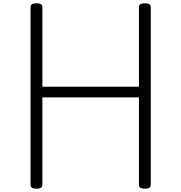

<svg xmlns="http://www.w3.org/2000/svg" viewBox="-20 -1135 1103 1169"><path d="M202 14Q166 14 166 -10V-1092Q166 -1104 175 -1109.5Q184 -1115 202 -1115Q238 -1115 238 -1092V-607H826V-1092Q826 -1104 835 -1109.5Q844 -1115 862 -1115Q898 -1115 898 -1092V-10Q898 2 889 8Q880 14 862 14Q826 14 826 -10V-542H238V-10Q238 2 229 8Q220 14 202 14Z"/></svg>

Font: Playwrite FR Moderne Light
Style: Regular
Weight: 300
Version: Version 1.002